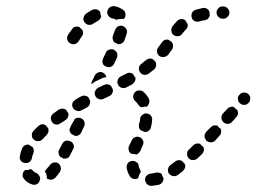

<svg xmlns="http://www.w3.org/2000/svg" viewBox="-20 -586 836 626"><path d="M510 7Q514 1 513 -6Q513 -6 512 -7Q509 -12 507 -19Q503 -22 498 -23Q493 -24 488 -23Q480 -21 472 -20Q468 -20 464 -18Q461 -16 458 -13Q455 -10 454 -7Q453 -3 453 1Q454 9 460 15Q466 20 474 20Q486 19 499 16Q506 14 510 7ZM85 -32Q82 -34 80 -35Q76 -33 72 -32Q67 -31 62 -32Q62 -32 61 -31Q61 -31 61 -31Q58 -28 56 -25Q54 -21 54 -17Q53 -13 54 -10Q56 -6 58 -3Q68 10 84 15Q91 18 99 15Q106 12 109 4Q111 0 111 -4Q111 -8 109 -11Q107 -15 104 -18Q102 -21 98 -22Q92 -24 89 -28Q87 -30 85 -32ZM133 -4Q139 0 147 0Q154 -1 160 -6Q167 -14 175 -25Q177 -28 178 -32Q179 -36 178 -39Q178 -43 176 -47Q174 -50 171 -53Q164 -58 156 -56Q148 -55 143 -48Q136 -40 131 -34Q129 -32 128 -30Q127 -29 126 -27Q128 -24 130 -21Q133 -13 133 -4ZM415 -3Q407 -5 403 -12Q396 -23 393 -38Q392 -46 396 -53Q401 -60 409 -61Q413 -62 417 -61Q421 -60 424 -58Q427 -56 430 -53Q432 -49 432 -45Q434 -37 437 -32Q438 -31 438 -29Q439 -28 439 -26Q435 -20 433 -13Q431 -10 431 -6Q431 -5 430 -5Q430 -5 430 -5Q423 -1 415 -3ZM581 -34Q583 -38 584 -41Q584 -44 584 -46Q583 -49 583 -51Q581 -53 579 -55Q576 -58 574 -61Q568 -64 562 -64Q556 -63 552 -60Q543 -53 536 -48Q529 -43 528 -35Q526 -27 531 -20Q533 -17 537 -15Q540 -12 544 -12Q548 -11 552 -12Q556 -13 559 -15Q567 -21 576 -28Q579 -31 581 -34ZM90 -97Q89 -103 86 -107Q80 -109 75 -114Q68 -116 61 -112Q55 -109 52 -102Q47 -90 45 -78Q43 -70 47 -63Q52 -56 60 -55Q68 -53 75 -57Q82 -62 84 -70Q85 -78 89 -87Q91 -92 90 -97ZM643 -91Q645 -94 645 -98Q645 -100 644 -103Q644 -105 643 -107Q640 -109 638 -111Q635 -113 633 -117Q627 -119 621 -118Q615 -117 611 -113Q603 -105 596 -98Q593 -96 591 -92Q590 -88 590 -84Q590 -80 591 -77Q592 -73 595 -70Q601 -64 609 -64Q617 -64 623 -69Q631 -76 639 -84Q642 -87 643 -91ZM183 -117Q186 -124 194 -127Q202 -129 210 -125Q213 -124 216 -121Q218 -118 220 -114Q221 -110 221 -106Q220 -102 218 -99Q213 -88 208 -79Q205 -73 199 -70Q192 -68 186 -69Q185 -70 184 -71Q180 -74 176 -75Q172 -80 171 -86Q170 -93 173 -98Q178 -107 183 -117ZM399 -101Q399 -105 400 -109Q404 -118 410 -129Q412 -133 415 -136Q418 -138 421 -139Q425 -141 429 -140Q433 -140 437 -138Q444 -134 447 -126Q449 -119 445 -111Q440 -102 438 -94Q436 -91 433 -88Q431 -85 427 -83Q426 -83 426 -83Q425 -83 425 -82Q423 -83 421 -83Q415 -85 409 -84Q406 -86 404 -88Q402 -90 401 -93Q399 -97 399 -101ZM700 -150Q701 -154 701 -158Q701 -160 701 -162Q700 -165 699 -167Q696 -168 694 -170Q691 -173 689 -176Q683 -178 677 -177Q671 -175 667 -171L652 -156Q650 -153 648 -149Q647 -145 647 -141Q647 -137 649 -134Q651 -130 653 -127Q660 -122 668 -122Q676 -122 682 -128L696 -144Q699 -146 700 -150ZM138 -157Q139 -163 137 -168Q134 -171 131 -175Q130 -176 130 -177Q127 -179 124 -180Q122 -181 119 -181Q115 -181 111 -179Q108 -178 105 -175Q96 -167 89 -159Q83 -153 84 -144Q84 -136 90 -131Q97 -125 105 -126Q113 -126 119 -132Q125 -139 132 -146Q137 -151 138 -157ZM255 -189Q258 -181 254 -174L245 -154Q242 -148 236 -145Q231 -142 224 -143Q222 -144 220 -146Q217 -147 214 -148Q209 -153 207 -159Q206 -165 209 -171L215 -183Q217 -185 218 -188Q221 -192 223 -197Q225 -199 227 -200Q229 -201 232 -202Q236 -201 240 -202Q241 -201 243 -201Q244 -201 245 -200Q252 -197 255 -189ZM433 -173Q432 -177 433 -181Q436 -189 437 -198Q437 -206 444 -211Q450 -217 458 -216Q467 -215 472 -209Q477 -202 476 -194Q475 -182 472 -170Q470 -163 464 -159Q458 -155 451 -156Q449 -157 447 -158Q443 -160 439 -161Q438 -162 437 -163Q436 -165 435 -166Q433 -169 433 -173ZM197 -227Q192 -231 185 -232Q178 -232 172 -229Q163 -222 154 -216Q147 -211 146 -203Q145 -195 150 -188Q154 -181 163 -180Q171 -179 177 -184Q186 -189 194 -195Q200 -199 202 -205Q204 -211 203 -217Q200 -220 198 -223Q197 -225 197 -227ZM755 -211Q756 -215 756 -219Q756 -221 755 -224Q754 -226 753 -228Q750 -229 748 -232Q745 -234 743 -237Q737 -239 731 -237Q725 -236 721 -231L707 -216Q704 -213 703 -209Q702 -205 702 -201Q702 -197 704 -193Q706 -190 709 -187Q715 -182 723 -182Q732 -183 737 -189L751 -205Q753 -208 755 -211ZM270 -241Q272 -244 273 -248Q274 -251 274 -253Q274 -255 274 -258Q272 -260 271 -263Q270 -265 269 -268Q264 -273 257 -274Q251 -275 245 -272Q235 -267 226 -261Q219 -257 216 -249Q214 -241 218 -234Q222 -227 230 -225Q238 -222 245 -226Q254 -231 264 -236Q267 -238 270 -241ZM435 -240Q432 -242 430 -246Q426 -252 421 -256Q415 -262 414 -270Q414 -278 419 -284Q424 -291 433 -291Q441 -292 447 -287Q458 -278 465 -265Q467 -261 467 -257Q468 -253 466 -250Q465 -246 463 -243Q461 -240 458 -238Q451 -239 445 -237Q443 -236 442 -236Q442 -236 442 -236Q442 -236 442 -236Q438 -237 435 -240ZM795 -258Q796 -262 796 -266Q796 -270 794 -274Q792 -277 789 -280Q783 -285 774 -284Q766 -284 761 -277H760Q758 -274 756 -270Q755 -266 756 -262Q756 -258 758 -255Q759 -251 763 -249Q766 -246 769 -245Q773 -244 777 -244Q781 -244 785 -246Q788 -248 791 -251Q794 -255 795 -258ZM346 -282Q349 -288 348 -295Q346 -297 345 -300Q343 -302 343 -305Q338 -310 331 -311Q325 -312 319 -309L300 -300Q293 -296 290 -288Q287 -280 291 -273Q295 -265 303 -263Q310 -260 318 -264L337 -273Q343 -276 346 -282ZM420 -321Q423 -328 421 -334Q420 -335 419 -336Q416 -340 414 -344Q410 -348 403 -349Q397 -349 392 -346Q383 -341 374 -337Q366 -333 364 -325Q361 -317 365 -310Q369 -302 376 -300Q384 -297 392 -301Q402 -306 411 -311Q417 -315 420 -321ZM280 -321 281 -323Q283 -328 289 -340Q293 -347 301 -350Q308 -353 316 -349Q320 -347 323 -343Q326 -339 327 -334Q326 -334 324 -334Q316 -333 309 -329L290 -320Q283 -316 278 -311Q278 -313 278 -316Q279 -318 280 -321ZM489 -372Q490 -379 487 -385Q486 -386 486 -386Q482 -389 478 -393Q473 -396 467 -395Q461 -394 456 -390Q449 -384 441 -378Q434 -373 433 -365Q432 -356 437 -350Q442 -343 450 -342Q458 -341 465 -346Q474 -353 483 -360Q488 -365 489 -372ZM331 -367Q337 -366 343 -369Q349 -372 352 -378L361 -397Q364 -405 362 -412Q359 -420 351 -424Q344 -427 336 -424Q328 -422 325 -414L316 -395Q313 -389 314 -383Q315 -376 320 -372Q323 -371 326 -369Q328 -368 331 -367ZM544 -438Q544 -444 540 -449Q536 -451 533 -454Q532 -455 530 -456Q524 -458 518 -456Q512 -454 508 -448Q502 -439 496 -432Q491 -425 492 -417Q493 -409 499 -404Q506 -399 514 -400Q522 -401 528 -407Q534 -416 541 -425Q545 -431 544 -438ZM251 -479Q251 -484 248 -489Q243 -493 239 -498Q236 -499 233 -499Q230 -500 228 -499Q224 -499 220 -497Q217 -494 215 -491Q210 -484 202 -473Q198 -466 199 -458Q201 -450 208 -445Q215 -441 223 -442Q231 -444 236 -451Q243 -461 247 -468Q251 -473 251 -479ZM355 -488Q358 -496 365 -500Q373 -504 381 -501Q388 -498 392 -491Q396 -484 393 -476Q390 -466 386 -455Q383 -448 377 -445Q371 -441 365 -442Q363 -443 361 -444Q358 -446 354 -447Q349 -451 348 -457Q346 -463 348 -469Q352 -480 355 -488ZM591 -497Q592 -500 592 -504Q592 -505 592 -506Q592 -507 592 -507Q591 -508 591 -509Q587 -514 584 -520Q578 -524 571 -524Q563 -523 558 -518Q550 -510 542 -500Q540 -496 539 -493Q538 -489 539 -485Q539 -481 541 -477Q543 -474 546 -472Q553 -467 561 -468Q570 -469 574 -476Q581 -484 586 -490Q589 -493 591 -497ZM305 -523Q303 -520 299 -518Q292 -514 284 -509Q278 -504 269 -505Q261 -506 256 -513Q251 -519 252 -527Q254 -536 260 -541Q270 -548 281 -554Q288 -557 296 -555Q303 -553 307 -546Q307 -542 308 -538Q309 -534 310 -532Q310 -531 310 -531Q309 -530 309 -530Q308 -526 305 -523ZM656 -523Q652 -521 648 -520Q638 -519 630 -516Q622 -514 615 -517Q607 -521 605 -529Q603 -537 606 -544Q610 -552 618 -554Q629 -557 641 -560Q648 -561 654 -558Q661 -554 663 -547Q663 -546 663 -545Q663 -540 664 -536Q664 -534 663 -532Q662 -530 661 -529Q659 -525 656 -523ZM346 -526Q342 -527 339 -529Q336 -531 333 -535Q331 -538 330 -542Q329 -546 330 -549Q332 -558 338 -562Q345 -567 353 -566Q369 -563 381 -554Q388 -550 389 -541Q390 -533 386 -527Q385 -526 384 -525Q384 -524 383 -524Q378 -525 372 -524Q365 -524 358 -521Q358 -522 358 -522Q358 -522 358 -522Q353 -525 346 -526ZM722 -531Q728 -537 728 -545Q728 -553 722 -559Q716 -565 708 -565H706Q697 -565 692 -559Q686 -553 686 -545Q686 -537 692 -531Q698 -525 706 -525H708Q716 -525 722 -531Z"/></svg>

Font: FRB American Cursive Dashed
Style: Bold Italic
Weight: 700
Italic angle: -25°
Version: Version 2.0;Modular Font Editor K font №1